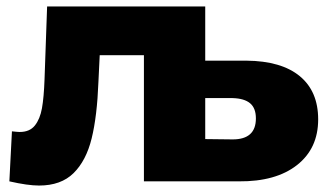

<svg xmlns="http://www.w3.org/2000/svg" viewBox="-20 -562 1023 595"><path d="M966 -192Q966 -102 900.5 -50.5Q835 1 720 0H426V-391H289L285 -308Q281 -202 264 -133Q247 -64 208 -25.5Q169 13 101 13Q66 13 9 0L17 -155Q35 -153 41 -153Q72 -153 88 -173Q104 -193 110 -226.5Q116 -260 118 -316L126 -542H616V-374H744Q852 -373 909 -326Q966 -279 966 -192ZM773 -195Q773 -227 755 -242Q737 -257 701 -258H616V-131L701 -130Q773 -130 773 -195Z"/></svg>

Font: CMG Sans ExtraBold
Style: Regular
Weight: 800
Designer: Julieta Ulanovsky
Foundry: Julieta Ulanovsky
Version: Version 7.200